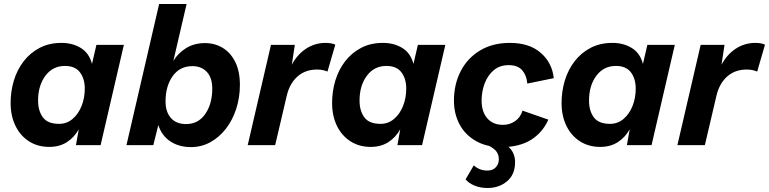

<svg xmlns="http://www.w3.org/2000/svg" viewBox="-20 -724 3837 958"><path d="M226 9Q168 9 124.5 -19Q81 -47 57 -96.5Q33 -146 33 -210Q33 -268 49 -321.5Q65 -375 97.5 -417.5Q130 -460 177.5 -485Q225 -510 287 -510Q342 -510 383.5 -484.5Q425 -459 439 -405L461 -500H598L482 0H359L373 -79Q351 -39 314 -15Q277 9 226 9ZM275 -106Q313 -106 342 -130.5Q371 -155 387 -195Q403 -235 403 -282Q403 -331 379 -363Q355 -395 304 -395Q243 -395 206.5 -346Q170 -297 170 -222Q170 -171 194 -138.5Q218 -106 275 -106Z M1003 -509Q1052 -509 1091.5 -485Q1131 -461 1154 -414.5Q1177 -368 1177 -301Q1177 -237 1158.5 -180.5Q1140 -124 1107 -81.5Q1074 -39 1029.5 -14.5Q985 10 933 10Q873 10 830 -18.5Q787 -47 770 -100L745 0H611L774 -704H911L845 -420Q869 -460 909.5 -484.5Q950 -509 1003 -509ZM909 -105Q968 -105 1002.5 -153Q1037 -201 1039 -274Q1041 -332 1014 -363Q987 -394 940 -394Q877 -394 841.5 -344Q806 -294 806 -218Q806 -166 832.5 -135.5Q859 -105 909 -105Z M1216 0 1332 -500H1451L1436 -401Q1463 -452 1507 -481Q1551 -510 1605 -510Q1621 -510 1633 -507.5Q1645 -505 1653 -501L1614 -367Q1604 -371 1592 -374Q1580 -377 1561 -377Q1503 -377 1463.5 -341.5Q1424 -306 1410 -243L1353 0Z M1830 9Q1772 9 1728.5 -19Q1685 -47 1661 -96.5Q1637 -146 1637 -210Q1637 -268 1653 -321.5Q1669 -375 1701.5 -417.5Q1734 -460 1781.5 -485Q1829 -510 1891 -510Q1946 -510 1987.5 -484.5Q2029 -459 2043 -405L2065 -500H2202L2086 0H1963L1977 -79Q1955 -39 1918 -15Q1881 9 1830 9ZM1879 -106Q1917 -106 1946 -130.5Q1975 -155 1991 -195Q2007 -235 2007 -282Q2007 -331 1983 -363Q1959 -395 1908 -395Q1847 -395 1810.5 -346Q1774 -297 1774 -222Q1774 -171 1798 -138.5Q1822 -106 1879 -106Z M2482 10Q2408 10 2354.5 -20.5Q2301 -51 2273 -103.5Q2245 -156 2245 -222Q2245 -303 2278.5 -368.5Q2312 -434 2375 -472Q2438 -510 2524 -510Q2621 -510 2678 -460.5Q2735 -411 2743 -334L2611 -307Q2608 -347 2586 -373Q2564 -399 2518 -399Q2474 -399 2444 -374Q2414 -349 2398.5 -308.5Q2383 -268 2383 -222Q2383 -166 2411.5 -133.5Q2440 -101 2490 -101Q2523 -101 2550 -119.5Q2577 -138 2587 -172L2716 -127Q2687 -62 2629 -26Q2571 10 2482 10ZM2397 -7 2443 -30Q2494 -16 2522 13Q2550 42 2550 85Q2550 147 2510 180.5Q2470 214 2413 214Q2376 214 2347.5 202Q2319 190 2303 171L2344 101Q2372 127 2412 127Q2439 127 2454 110.5Q2469 94 2469 71Q2469 44 2452.5 26.5Q2436 9 2397 -7Z M2975 9Q2917 9 2873.5 -19Q2830 -47 2806 -96.5Q2782 -146 2782 -210Q2782 -268 2798 -321.5Q2814 -375 2846.5 -417.5Q2879 -460 2926.5 -485Q2974 -510 3036 -510Q3091 -510 3132.5 -484.5Q3174 -459 3188 -405L3210 -500H3347L3231 0H3108L3122 -79Q3100 -39 3063 -15Q3026 9 2975 9ZM3024 -106Q3062 -106 3091 -130.5Q3120 -155 3136 -195Q3152 -235 3152 -282Q3152 -331 3128 -363Q3104 -395 3053 -395Q2992 -395 2955.5 -346Q2919 -297 2919 -222Q2919 -171 2943 -138.5Q2967 -106 3024 -106Z M3360 0 3476 -500H3595L3580 -401Q3607 -452 3651 -481Q3695 -510 3749 -510Q3765 -510 3777 -507.5Q3789 -505 3797 -501L3758 -367Q3748 -371 3736 -374Q3724 -377 3705 -377Q3647 -377 3607.5 -341.5Q3568 -306 3554 -243L3497 0Z"/></svg>

Font: Prodigy Sans SemiBold
Style: Italic
Weight: 600
Italic angle: -13°
Designer: Wei Huang
Foundry: Wei Huang
Version: Version 1.003; ttfautohint (v1.8.3)